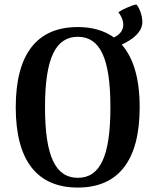

<svg xmlns="http://www.w3.org/2000/svg" viewBox="-20 -832 701 866"><path d="M622 -733C622 -764 608 -798 595 -812C572 -808 530 -788 514 -777C525 -763 536 -741 536 -721C536 -699 525 -678 494 -663C451 -694 396 -710 331 -710C148 -710 51 -590 51 -348C51 -107 148 14 331 14C513 14 610 -107 610 -348C610 -477 582 -571 529 -631C582 -655 622 -689 622 -733ZM331 -30C231 -30 183 -126 183 -348C183 -570 231 -666 331 -666C431 -666 478 -570 478 -348C478 -126 431 -30 331 -30Z"/></svg>

Font: Arima Koshi ExtraBold
Style: Regular
Weight: 800
Designer: Joana Correia and Natanael Gama
Foundry: NDISCOVER
Version: Version 1.019;PS 001.019;hotconv 1.0.88;makeotf.lib2.5.64775